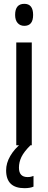

<svg xmlns="http://www.w3.org/2000/svg" viewBox="-20 -759 251 1003"><path d="M107 -739Q153 -739 153 -681Q153 -624 107 -624Q85 -624 72 -639Q59 -654 59 -681Q59 -739 107 -739ZM146 -537V0H65V-537ZM79 117Q79 166 124 166Q135 166 142.5 164Q150 162 155 160V216Q137 224 108 224Q12 224 12 131Q12 93 33.5 56Q55 19 93 -12L139 0Q105 34 92 61Q79 88 79 117Z"/></svg>

Font: Noto Sans Tamil ExtraCondensed
Style: Regular
Weight: 400
Width: 2
Designer: Jelle Bosma - Monotype Design Team
Foundry: Monotype Imaging Inc.
Version: Version 2.004; ttfautohint (v1.8.4.7-5d5b)